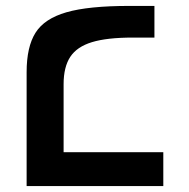

<svg xmlns="http://www.w3.org/2000/svg" viewBox="-20 -629 640 649"><path d="M417 -609H502V-502H429Q341.5 -502 290.8 -486.5Q240 -471 217.5 -436.8Q195 -402.5 195 -344.5V-114.5H532V0H70V-385Q70 -470.5 100 -518.2Q130 -566 204.5 -587.5Q279 -609 417 -609Z"/></svg>

Font: JuliaMono SemiBold
Style: Italic
Weight: 600
Italic angle: -9°
Monospace: yes
Designer: cormullion
Foundry: corm
Version: Version 0.056; ttfautohint (v1.8.4)